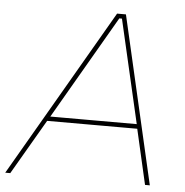

<svg xmlns="http://www.w3.org/2000/svg" viewBox="-80 -749 769 799"><g transform="rotate(5 304.5 -350.0)"><path d="M377 -700H414L575 0H555L501 -236L500 -243L399 -681H388L134 -243L130 -237L-8 0H-29ZM126 -249H508L512 -230H115Z"/></g></svg>

Font: Fixel Italic Variable Display Thin
Style: Italic
Weight: 100
Italic angle: -10°
Designer: AlfaBravo + MacPaw
Foundry: Kyrylo Tkachov, Marchela Mozhyna, Serhii Makarenko, Maria Weinstein, Zakhar Kryvoshyya
Version: Version 1.210;Glyphs 3.2 (3217)